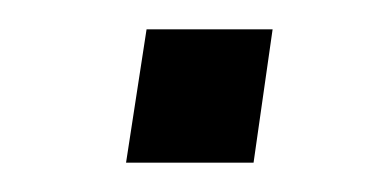

<svg xmlns="http://www.w3.org/2000/svg" viewBox="-20 -339 264 131"><path d="M66 -228 80 -319H166L153 -228Z"/></svg>

Font: Nunitoga
Style: Light Italic
Weight: 300
Italic angle: -9°
Designer: Vernon Adams
Foundry: Vernon Adams
Version: Version 1.0